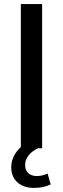

<svg xmlns="http://www.w3.org/2000/svg" viewBox="-20 -725 307 939"><path d="M82 0V-705H186V0ZM146 194Q95 194 65 166.5Q35 139 35 93Q35 52 61.5 16.5Q88 -19 134 -39L166 0Q150 7 135.5 19Q121 31 112 47Q103 63 103 82Q103 109 119 122.5Q135 136 160 136Q173 136 186 133Q199 130 213 124L228 177Q211 185 191 189.5Q171 194 146 194Z"/></svg>

Font: Nunito Sans 12pt SemiBold
Style: Regular
Weight: 600
Designer: Vernon Adams
Foundry: Vernon Adams
Version: Version 3.101;gftools[0.9.27]